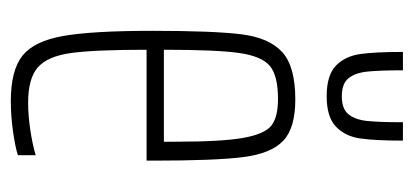

<svg xmlns="http://www.w3.org/2000/svg" viewBox="-225 -532 765 355"><g transform="rotate(90 157.5 -354.5)"><path d="M277 -243H72Q72 -147 78 -103.5Q84 -60 104.5 -42Q125 -24 170 -24Q193 -24 220 -28Q247 -32 267 -38V-5Q251 0 222.5 4Q194 8 167 8Q110 8 83 -13.5Q56 -35 46.5 -89Q37 -143 37 -254Q37 -368 43.5 -419Q50 -470 76.5 -494Q103 -518 164 -518Q217 -518 240.5 -495.5Q264 -473 270.5 -421.5Q277 -370 277 -256ZM72 -275H242V-296Q242 -382 235 -421.5Q228 -461 212.5 -473.5Q197 -486 163 -486Q120 -486 102 -471Q84 -456 78 -414.5Q72 -373 72 -275ZM76 -717H110Q110 -672 112.5 -650Q115 -628 125 -616Q135 -604 158 -604Q181 -604 191 -616Q201 -628 203.5 -649.5Q206 -671 206 -717H240Q240 -666 236 -638Q232 -610 214 -593Q196 -576 158 -576Q119 -576 101.5 -593Q84 -610 80 -637.5Q76 -665 76 -717Z"/></g></svg>

Font: Saira Ultra Condensed Thin
Style: Regular
Weight: 100
Width: 1
Designer: Hector Gatti with collaboration of the Omnibus-Type team
Foundry: Omnibus-Type
Version: Version 1.001; ttfautohint (v1.8)